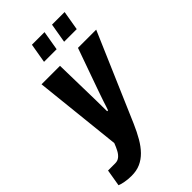

<svg xmlns="http://www.w3.org/2000/svg" viewBox="-323 -806 1088 1088"><g transform="rotate(-45 221.0 -261.5)"><path d="M44 201Q15 201 -10 196Q-35 191 -46 186L-29 85H29Q48 85 62 74Q76 63 86.5 43.5Q97 24 106 0L50 -527H198L203 -290Q204 -265 204 -240Q204 -215 204.5 -193.5Q205 -172 205 -156H212Q216 -166 220 -179Q224 -192 229.5 -208.5Q235 -225 242 -245Q249 -265 257 -288L342 -527H488L261 1Q241 47 219.5 84Q198 121 172.5 147Q147 173 116 187Q85 201 44 201ZM150 -607 170 -724H271L251 -607ZM311 -607 331 -724H432L412 -607Z"/></g></svg>

Font: Archivo Condensed ExtraBold
Style: Italic
Weight: 800
Width: 3
Italic angle: -10°
Designer: Hector Gatti
Foundry: Omnibus-Type
Version: Version 2.001